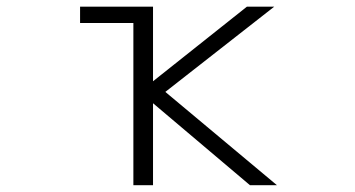

<svg xmlns="http://www.w3.org/2000/svg" viewBox="-20 -542 1040 563"><path d="M371.1 -474.6H214.8V-522.5H428.7V-303.7L704.1 -522.5H784.2L464.8 -272.5L792 1H712.9L428.7 -239.3V1H371.1Z"/></svg>

Font: GenEi Gothic M Light
Style: Regular
Weight: 300
Designer: o_tamon (Modified); [Source Han Sans]
Ryoko NISHIZUKA  (kana & ideographs); Paul D. Hunt (Latin, Greek & Cyrillic); Wenl
Version: Version 1.1a;Original Version 1.004